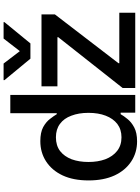

<svg xmlns="http://www.w3.org/2000/svg" viewBox="130 -938 817 1118"><g transform="rotate(-90 539.0 -378.5)"><path d="M275.4 10.7Q210 10.7 158.2 -23.4Q106.4 -57.6 77.1 -120.1Q47.9 -183.6 47.9 -271.5Q47.9 -360.4 77.1 -422.9Q106.4 -485.4 159.2 -519.5Q210.9 -552.7 276.4 -552.7Q327.1 -552.7 358.4 -536.1Q389.6 -518.6 406.2 -496.1Q423.8 -473.6 433.6 -457Q435.5 -457 439.5 -457Q439.5 -524.4 439.5 -727.5Q465.8 -727.5 545.9 -727.5Q545.9 -545.9 545.9 0Q519.5 0 442.4 0Q442.4 -21.5 442.4 -85Q439.5 -85 433.6 -85Q423.8 -67.4 405.3 -44.9Q387.7 -22.5 356.4 -5.9Q325.2 10.7 275.4 10.7ZM298.8 -80.1Q344.7 -80.1 377 -104.5Q408.2 -128.9 424.8 -171.9Q441.4 -214.8 441.4 -272.5Q441.4 -329.1 424.8 -372.1Q409.2 -415 377 -438.5Q345.7 -461.9 298.8 -461.9Q251 -461.9 218.8 -437.5Q187.5 -413.1 170.9 -370.1Q155.3 -327.1 155.3 -272.5Q155.3 -217.8 170.9 -174.8Q187.5 -130.9 219.7 -105.5Q252 -80.1 298.8 -80.1ZM585.9 0Q585.9 -18.6 585.9 -73.2Q660.2 -167 881.8 -448.2Q881.8 -449.2 881.8 -453.1Q810.5 -453.1 595.7 -453.1Q595.7 -476.6 595.7 -545.9Q700.2 -545.9 1014.6 -545.9Q1014.6 -526.4 1014.6 -467.8Q943.4 -375 730.5 -97.7Q730.5 -95.7 730.5 -92.8Q803.7 -92.8 1024.4 -92.8Q1024.4 -69.3 1024.4 0Q915 0 585.9 0ZM728.5 -766.6Q746.1 -743.2 800.8 -671.9Q819.3 -695.3 874 -766.6Q898.4 -766.6 969.7 -766.6Q969.7 -765.6 969.7 -761.7Q939.5 -723.6 845.7 -610.4Q823.2 -610.4 756.8 -610.4Q725.6 -648.4 631.8 -761.7Q631.8 -762.7 631.8 -766.6Q656.2 -766.6 728.5 -766.6Z"/></g></svg>

Font: DeepSea
Style: Medium
Weight: 500
Designer: Stem
Version: Version 3.019;git-0a5106e0b